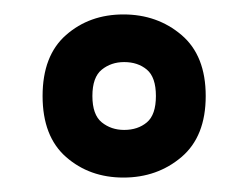

<svg xmlns="http://www.w3.org/2000/svg" viewBox="-20 -726 342 266"><path d="M151 -480Q104 -480 71.5 -508.5Q39 -537 39 -593Q39 -649 71.5 -677.5Q104 -706 151 -706Q198 -706 231.5 -677.5Q265 -649 265 -593Q265 -537 231.5 -508.5Q198 -480 151 -480ZM152 -546Q171 -546 183.5 -556.5Q196 -567 196 -593Q196 -619 183.5 -629.5Q171 -640 152 -640Q134 -640 121 -629.5Q108 -619 108 -593Q108 -567 121 -556.5Q134 -546 152 -546Z"/></svg>

Font: AR One Sans SemiBold
Style: Regular
Weight: 600
Designer: Niteesh Yadav
Foundry: Niteesh Yadav
Version: Version 1.001;gftools[0.9.33]